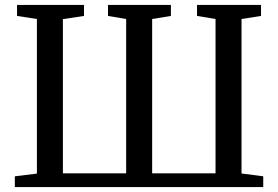

<svg xmlns="http://www.w3.org/2000/svg" viewBox="-20 -763 1134 783"><path d="M40.5 0V-44L130.5 -55V-685.5L49.5 -698V-743H322.5V-698L236.5 -685V-56H494.5V-685.5L420.5 -698V-743H677V-698L600.5 -685.5V-56H859V-685.5L783.5 -698V-743H1044.5V-698L965 -685.5V-55.5L1053.5 -44V0Z"/></svg>

Font: Merriweather Text
Style: Regular
Weight: 400
Designer: Eben Sorkin
Foundry: Eben Sorkin
Version: Version 2.100; ttfautohint (v1.7.19-72a1) -l 8 -r 50 -G 200 